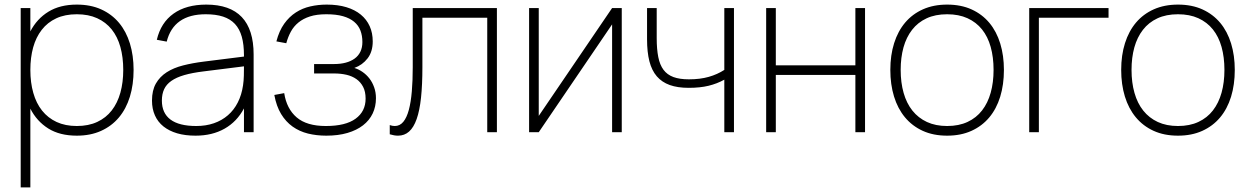

<svg xmlns="http://www.w3.org/2000/svg" viewBox="-20 -575 5430 835"><path d="M70 240V-540H112V-438.5Q140.5 -493.5 190.8 -524.2Q241 -555 314 -555Q374.5 -555 420.5 -534Q466.5 -513 497.8 -475.5Q529 -438 545 -385.8Q561 -333.5 561 -271Q561 -207 544.8 -154.2Q528.5 -101.5 497 -64Q465.5 -26.5 419.5 -5.8Q373.5 15 314 15Q240 15 190 -16.2Q140 -47.5 112 -102.5V240ZM314 -27Q365 -27 403 -44.8Q441 -62.5 466 -94.8Q491 -127 503.5 -171.8Q516 -216.5 516 -271Q516 -326 503.5 -370.8Q491 -415.5 465.8 -447Q440.5 -478.5 402.5 -495.8Q364.5 -513 314 -513Q262.5 -513 224.5 -495.2Q186.5 -477.5 161.5 -445.2Q136.5 -413 124.2 -368.8Q112 -324.5 112 -271Q112 -216 124.8 -171Q137.5 -126 163 -94Q188.5 -62 226.2 -44.5Q264 -27 314 -27Z M877 -555Q1083 -555 1083 -338V0H1041V-103.5Q1010.5 -46 956.8 -15.5Q903 15 830.5 15Q785.5 15 750.5 4.8Q715.5 -5.5 691 -25Q666.5 -44.5 653.8 -73Q641 -101.5 641 -137.5Q641 -182 658 -211.8Q675 -241.5 705 -260.8Q735 -280 776.2 -290.5Q817.5 -301 865.5 -307L1041 -329V-334Q1041 -381.5 1031.5 -415.2Q1022 -449 1001.8 -470.8Q981.5 -492.5 950 -502.8Q918.5 -513 875 -513Q735 -513 705 -394L662 -402Q679.5 -476.5 734.8 -515.8Q790 -555 877 -555ZM865.5 -264.5Q816 -258.5 781.5 -248.5Q747 -238.5 725.2 -223.2Q703.5 -208 693.8 -187Q684 -166 684 -137.5Q684 -83 721.5 -55Q759 -27 833.5 -27Q875.5 -27 910.2 -39Q945 -51 971.2 -73.8Q997.5 -96.5 1014.2 -129.5Q1031 -162.5 1037 -204Q1040 -224 1040.5 -246.2Q1041 -268.5 1041 -286.5Z M1399 15Q1356.5 15 1319.2 5.8Q1282 -3.5 1252.5 -24.5Q1223 -45.5 1202.5 -79.2Q1182 -113 1173 -162L1216 -170Q1226.5 -102 1270.2 -64.5Q1314 -27 1397 -27Q1483 -27 1526.5 -58.8Q1570 -90.5 1570 -146Q1570 -176.5 1559.2 -197.2Q1548.5 -218 1530 -231Q1511.5 -244 1486.8 -249.8Q1462 -255.5 1434 -255.5H1346V-296.5H1434Q1461 -296.5 1483.5 -302.5Q1506 -308.5 1522.2 -320.2Q1538.5 -332 1547.2 -350Q1556 -368 1556 -392Q1556 -420 1547.5 -442.2Q1539 -464.5 1520.2 -480.2Q1501.5 -496 1471.8 -504.5Q1442 -513 1399 -513Q1357.5 -513 1328 -503.5Q1298.5 -494 1278 -477.2Q1257.5 -460.5 1245 -437.5Q1232.5 -414.5 1225 -387L1182 -395Q1194 -441 1216 -471.8Q1238 -502.5 1266.8 -521Q1295.5 -539.5 1329.8 -547.2Q1364 -555 1401 -555Q1449 -555 1486.2 -543.8Q1523.5 -532.5 1549 -511.5Q1574.5 -490.5 1587.8 -461Q1601 -431.5 1601 -395Q1601 -350 1578.5 -321Q1556 -292 1521 -279.5Q1539.5 -274 1556.5 -262.2Q1573.5 -250.5 1586.5 -233.8Q1599.5 -217 1607.2 -195.2Q1615 -173.5 1615 -148Q1615 -111.5 1600.8 -81.5Q1586.5 -51.5 1558.8 -30Q1531 -8.5 1491 3.2Q1451 15 1399 15Z M1675 -31Q1681 -29 1686.2 -28Q1691.5 -27 1697 -27Q1719 -27 1734 -45.2Q1749 -63.5 1758 -97Q1767 -130.5 1771 -177.8Q1775 -225 1775 -283V-540H2141V0H2099V-498H1817V-283Q1817 -206.5 1811 -150.2Q1805 -94 1792 -57.2Q1779 -20.5 1759 -2.8Q1739 15 1711 15Q1694.5 15 1675 9Z M2684 -540V0H2642V-469L2323 0H2281V-540H2323V-71L2642 -540Z M3130 0V-228.5Q3098.5 -211 3061.5 -202Q3024.5 -193 2975 -193Q2927 -193 2892.8 -205.2Q2858.5 -217.5 2836.5 -243Q2814.5 -268.5 2804.2 -308.5Q2794 -348.5 2794 -404V-540H2836V-409Q2836 -361 2842.8 -327Q2849.5 -293 2865.5 -271.5Q2881.5 -250 2908.5 -240Q2935.5 -230 2976 -230Q3025 -230 3062.5 -240.8Q3100 -251.5 3130 -271V-540H3172V0Z M3312 0V-540H3354V-291H3700V-540H3742V0H3700V-249H3354V0Z M4099 15Q4039 15 3993 -6Q3947 -27 3915.5 -65Q3884 -103 3868 -155.5Q3852 -208 3852 -271Q3852 -335 3868.5 -387.2Q3885 -439.5 3916.5 -476.8Q3948 -514 3994 -534.5Q4040 -555 4099 -555Q4159.5 -555 4205.5 -534Q4251.5 -513 4282.8 -475.5Q4314 -438 4330 -385.8Q4346 -333.5 4346 -271Q4346 -207 4329.8 -154.2Q4313.5 -101.5 4282 -64Q4250.5 -26.5 4204.5 -5.8Q4158.5 15 4099 15ZM4099 -27Q4150 -27 4188 -44.8Q4226 -62.5 4251 -94.8Q4276 -127 4288.5 -171.8Q4301 -216.5 4301 -271Q4301 -326 4288.5 -370.8Q4276 -415.5 4250.8 -447Q4225.5 -478.5 4187.5 -495.8Q4149.5 -513 4099 -513Q4047.5 -513 4009.5 -495.2Q3971.5 -477.5 3946.5 -445.2Q3921.5 -413 3909.2 -368.8Q3897 -324.5 3897 -271Q3897 -216 3909.8 -171Q3922.5 -126 3948 -94Q3973.5 -62 4011.2 -44.5Q4049 -27 4099 -27Z M4456 0V-540H4801V-498H4498V0Z M5103 15Q5043 15 4997 -6Q4951 -27 4919.5 -65Q4888 -103 4872 -155.5Q4856 -208 4856 -271Q4856 -335 4872.5 -387.2Q4889 -439.5 4920.5 -476.8Q4952 -514 4998 -534.5Q5044 -555 5103 -555Q5163.5 -555 5209.5 -534Q5255.5 -513 5286.8 -475.5Q5318 -438 5334 -385.8Q5350 -333.5 5350 -271Q5350 -207 5333.8 -154.2Q5317.5 -101.5 5286 -64Q5254.5 -26.5 5208.5 -5.8Q5162.5 15 5103 15ZM5103 -27Q5154 -27 5192 -44.8Q5230 -62.5 5255 -94.8Q5280 -127 5292.5 -171.8Q5305 -216.5 5305 -271Q5305 -326 5292.5 -370.8Q5280 -415.5 5254.8 -447Q5229.5 -478.5 5191.5 -495.8Q5153.5 -513 5103 -513Q5051.5 -513 5013.5 -495.2Q4975.5 -477.5 4950.5 -445.2Q4925.5 -413 4913.2 -368.8Q4901 -324.5 4901 -271Q4901 -216 4913.8 -171Q4926.5 -126 4952 -94Q4977.5 -62 5015.2 -44.5Q5053 -27 5103 -27Z"/></svg>

Font: Vela Sans ExtLt
Style: Regular
Weight: 200
Designer: Principal design: Mikhail Sharanda - project Manrope.
Design modification: Ravid Balaliev
Foundry: Mikhail Sharanda
Version: Version 1.001